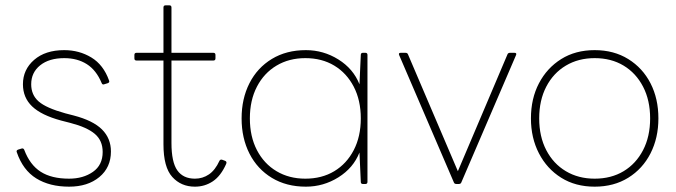

<svg xmlns="http://www.w3.org/2000/svg" viewBox="-20 -690 2534 720"><path d="M239 10Q166 10 116 -21Q66 -52 43 -119Q40 -126 48 -129L61 -133Q68 -135 71 -128Q92 -72 132.5 -46Q173 -20 239 -20Q292 -20 328.5 -45.5Q365 -71 365 -120Q365 -163 335.5 -188Q306 -213 244 -229L209 -238Q135 -258 100.5 -291Q66 -324 66 -374Q66 -429 108 -465.5Q150 -502 221 -502Q277 -502 322.5 -474.5Q368 -447 389 -388Q392 -381 384 -378L371 -374Q364 -371 361 -379Q341 -427 305.5 -449.5Q270 -472 221 -472Q164 -472 130.5 -445Q97 -418 97 -374Q97 -334 125 -309.5Q153 -285 225 -265L256 -257Q329 -238 362.5 -204.5Q396 -171 396 -122Q396 -62 352.5 -26Q309 10 239 10Z M711 10Q659 10 626 -26.5Q593 -63 593 -149V-463H492Q484 -463 484 -471V-484Q484 -492 492 -492H593V-662Q593 -670 601 -670H615Q623 -670 623 -662V-492H780Q788 -492 788 -484V-471Q788 -463 780 -463H623V-154Q623 -82 645 -51Q667 -20 711 -20Q740 -20 763.5 -36Q787 -52 803 -87Q806 -93 813 -91L824 -87Q832 -84 828 -75Q808 -30 778 -10Q748 10 711 10Z M1127 10Q1054 10 999.5 -23Q945 -56 915.5 -114Q886 -172 886 -246Q886 -320 915.5 -378Q945 -436 999.5 -469Q1054 -502 1127 -502Q1193 -502 1249 -467Q1305 -432 1328 -374L1333 -484Q1333 -492 1341 -492H1350Q1358 -492 1358 -484V-8Q1358 0 1350 0H1341Q1333 0 1333 -8L1328 -118Q1305 -60 1249 -25Q1193 10 1127 10ZM1125 -20Q1187 -20 1233.5 -48Q1280 -76 1306.5 -127Q1333 -178 1333 -246Q1333 -314 1306.5 -365Q1280 -416 1233.5 -444Q1187 -472 1125 -472Q1064 -472 1017 -444Q970 -416 943.5 -365Q917 -314 917 -246Q917 -178 943.5 -127Q970 -76 1017 -48Q1064 -20 1125 -20Z M1692 0Q1684 0 1682 -6L1477 -483Q1473 -492 1483 -492H1500Q1508 -492 1510 -486L1697 -48L1883 -486Q1885 -492 1893 -492H1909Q1919 -492 1915 -483L1710 -6Q1708 0 1700 0Z M2210 10Q2138 10 2084.5 -23.5Q2031 -57 2001 -115Q1971 -173 1971 -246Q1971 -320 2001 -377.5Q2031 -435 2084.5 -468.5Q2138 -502 2210 -502Q2282 -502 2336 -468.5Q2390 -435 2419.5 -377.5Q2449 -320 2449 -246Q2449 -173 2419.5 -115Q2390 -57 2336 -23.5Q2282 10 2210 10ZM2210 -20Q2272 -20 2318.5 -48Q2365 -76 2391.5 -127Q2418 -178 2418 -246Q2418 -314 2391.5 -365Q2365 -416 2318.5 -444Q2272 -472 2210 -472Q2149 -472 2102 -444Q2055 -416 2028.5 -365Q2002 -314 2002 -246Q2002 -178 2028.5 -127Q2055 -76 2102 -48Q2149 -20 2210 -20Z"/></svg>

Font: LINE Seed Sans App Thin
Style: Regular
Weight: 250
Designer: LINE VX Design & Dalton Maag Ltd & Sandoll Inc
Foundry: Dalton Maag Ltd
Version: Version 1.003